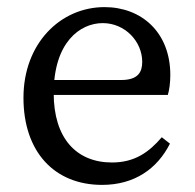

<svg xmlns="http://www.w3.org/2000/svg" viewBox="-20 -507 549 540"><path d="M267 13C358 13 422 -32 458 -103L435 -121C399 -79 359 -50 295 -50C195 -50 131 -118 131 -245C131 -388 205 -442 269 -442C332 -442 380 -390 380 -333C380 -305 369 -282 321 -282H83V-240H452C456 -253 459 -273 459 -296C459 -417 377 -487 274 -487C150 -487 46 -385 46 -232C46 -80 133 13 267 13Z"/></svg>

Font: Source Serif Variable
Style: Regular
Weight: 389
Designer: Frank Grießhammer
Foundry: Adobe Systems Incorporated
Version: Version 3.001;hotconv 1.0.111;makeotfexe 2.5.65597